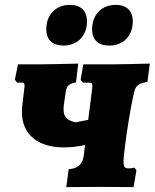

<svg xmlns="http://www.w3.org/2000/svg" viewBox="-20 -767 635 788"><path d="M240 -580C298 -580 337 -620 337 -679C337 -722 312 -747 267 -747C209 -747 170 -707 170 -647C170 -604 195 -580 240 -580ZM429 -580C486 -580 525 -620 525 -679C525 -722 500 -747 455 -747C397 -747 358 -707 358 -647C358 -604 382 -580 429 -580ZM447 -503H322L311 -440L320 -428C325 -427 335 -428 344 -428C355 -428 359 -426 359 -415C359 -409 358 -402 357 -393L342 -275L290 -265C255 -273 241 -287 241 -317C241 -323 241 -329 242 -336L250 -392C254 -415 263 -423 292 -429L301 -506C225 -504 168 -503 144 -503H54L41 -440L50 -428C53 -427 62 -428 70 -428C77 -428 81 -425 81 -415C81 -413 80 -410 80 -406L71 -330C70 -322 70 -314 70 -307C70 -214 137 -162 242 -162C269 -162 298 -165 329 -172L324 -130C320 -94 299 -74 262 -73L252 1C294 1 360 0 391 0C433 0 493 1 528 1L540 -68L532 -79C528 -78 519 -76 508 -76C493 -76 487 -81 487 -104C487 -114 488 -126 490 -143C500 -232 518 -334 529 -383C536 -416 547 -424 585 -431L595 -506C517 -504 468 -503 447 -503Z"/></svg>

Font: Alegreya SC Black
Style: Italic
Weight: 900
Italic angle: -7°
Designer: Juan Pablo del Peral
Foundry: Huerta Tipografica
Version: Version 2.007;PS 002.007;hotconv 1.0.88;makeotf.lib2.5.64775